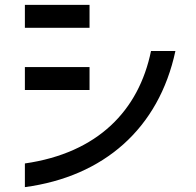

<svg xmlns="http://www.w3.org/2000/svg" viewBox="-20 -728 803 787"><path d="M347 -614V-708H82V-614ZM82 39C405 -4 631 -201 699 -519H599C549 -275 381 -101 82 -58ZM82 -359H347V-453H82Z"/></svg>

Font: コーポレート・ロゴ ver3 Medium
Style: Regular
Weight: 500
Designer: [KANA_main] LOGOTYPE.JP [Source Han Sans] Ryoko NISHIZUKA 西塚涼子 (kana, bopomofo & ideographs); Paul D. Hunt (Latin, Greek
Version: Version 12.001;FEAKit 1.0